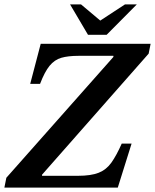

<svg xmlns="http://www.w3.org/2000/svg" viewBox="-26 -857 708 877"><path d="M512 0H-6L3 -45L492 -597V-602H333Q285 -602 254 -593Q223 -584 200.5 -556.5Q178 -529 157 -474H112L160 -657H662L653 -612L166 -59V-54H330Q390 -54 425 -68Q460 -82 483 -114.5Q506 -147 530 -201H575ZM461 -698H376L294 -837H344L432 -763L545 -837H599Z"/></svg>

Font: STIX Two Text SemiBold
Style: Italic
Weight: 600
Italic angle: -12°
Designer: Ross Mills, John Hudson & Paul Hanslow, Tiro Typeworks Ltd; with prior portions MicroPress Inc. and Coen Hoffman, Elsevi
Foundry: Tiro Typeworks Ltd
Version: Version 2.13 b171